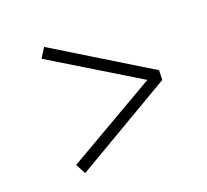

<svg xmlns="http://www.w3.org/2000/svg" viewBox="-92 -640 766 712"><g transform="rotate(-20 290.5 -284.0)"><path d="M130 -38 109 -78 465 -284 123 -492 147 -530 518 -303 517 -265Z"/></g></svg>

Font: Literata 24pt Light
Style: Italic
Weight: 300
Italic angle: -2°
Designer: Latin by Veronika Burian and Jose Scaglione. Greek by Irene Vlachou. Cyrillic by Vera Evstafieva
Foundry: TypeTogether
Version: Version 3.103;gftools[0.9.29]